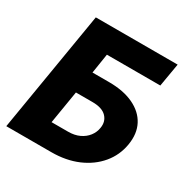

<svg xmlns="http://www.w3.org/2000/svg" viewBox="-167 -866 972 1005"><g transform="rotate(30 319.5 -364.0)"><path d="M5.9 0 127 -727.5H621.6L597.7 -587.4H274.9L256.3 -468.8H356Q444.3 -468.8 504.9 -439.9Q565.4 -411.1 592.5 -359.4Q619.6 -307.6 607.9 -237.3Q596.2 -167 551.5 -113.5Q506.8 -60.1 436.8 -30Q366.7 0 277.8 0ZM200.7 -136.7H300.3Q339.4 -136.7 368.4 -150.4Q397.5 -164.1 415.3 -187.3Q433.1 -210.4 437.5 -238.8Q444.8 -279.8 418.5 -307.4Q392.1 -335 333.5 -335H233.4Z"/></g></svg>

Font: Inter 28pt ExtraBold
Style: Italic
Weight: 800
Italic angle: -9.3988°
Designer: Rasmus Andersson
Foundry: rsms
Version: Version 4.001;git-66647c0bb